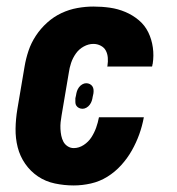

<svg xmlns="http://www.w3.org/2000/svg" viewBox="-20 -558 540 586"><path d="M205 8Q176 8 147.5 2Q119 -4 96 -19.5Q73 -35 57 -58Q41 -81 34 -108.5Q27 -136 27.5 -165.5Q28 -195 33 -225L55 -355Q59 -379 67 -403Q75 -427 89.5 -449Q104 -471 124 -489Q144 -507 167.5 -518Q191 -529 216 -533.5Q241 -538 265 -538Q291 -538 315.5 -534.5Q340 -531 362.5 -521.5Q385 -512 403.5 -496.5Q422 -481 432.5 -459.5Q443 -438 446.5 -413Q450 -388 446 -363Q445 -361 445 -359Q445 -357 444 -355H307Q308 -356 308 -356.5Q308 -357 308 -358Q310 -370 309 -382Q308 -394 303 -403.5Q298 -413 287.5 -418.5Q277 -424 265 -424Q250 -424 235.5 -416Q221 -408 211.5 -394.5Q202 -381 197 -366Q192 -351 190 -336L168 -206Q166 -195 165 -185Q164 -175 164.5 -164.5Q165 -154 167 -144Q169 -134 173.5 -125.5Q178 -117 186.5 -111.5Q195 -106 205 -106Q221 -106 235.5 -115.5Q250 -125 259 -139Q268 -153 273.5 -168.5Q279 -184 282 -200H419Q414 -173 405 -148Q396 -123 382.5 -99Q369 -75 350 -54Q331 -33 307.5 -18.5Q284 -4 257.5 2Q231 8 205 8ZM232 -226Q226 -226 221 -228.5Q216 -231 213 -235.5Q210 -240 210 -246Q210 -252 210 -258L212 -267Q213 -274 215 -280Q217 -286 221 -291.5Q225 -297 231 -300.5Q237 -304 243 -304Q249 -304 254 -301.5Q259 -299 262 -294.5Q265 -290 265.5 -284Q266 -278 265 -272L263 -263Q262 -256 260 -250Q258 -244 254 -238.5Q250 -233 244 -229.5Q238 -226 232 -226Z"/></svg>

Font: Iosevka Curly Slab HvObl
Style: Regular
Weight: 900
Italic angle: -9°
Monospace: yes
Designer: Belleve Invis
Foundry: Belleve Invis
Version: Version 11.1.0; ttfautohint (v1.8.3)